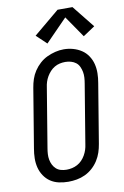

<svg xmlns="http://www.w3.org/2000/svg" viewBox="-105 -1035 713 1103"><g transform="rotate(-10 251.5 -484.0)"><path d="M202 8Q174 8 147 2Q120 -4 98.5 -18.5Q77 -33 62 -55.5Q47 -78 40.5 -104Q34 -130 34.5 -158Q35 -186 40 -214L97 -559Q101 -584 109 -608Q117 -632 131.5 -654Q146 -676 166 -694Q186 -712 209.5 -723Q233 -734 257.5 -740Q282 -746 307 -746Q335 -746 361.5 -738.5Q388 -731 410 -716.5Q432 -702 447 -679.5Q462 -657 468.5 -631Q475 -605 474.5 -577Q474 -549 469 -521L412 -176Q408 -151 400 -127Q392 -103 378 -81Q364 -59 344 -41Q324 -23 300.5 -12Q277 -1 252 3.5Q227 8 202 8ZM204 -62Q220 -62 236 -65.5Q252 -69 267 -77Q282 -85 294 -97.5Q306 -110 314.5 -125Q323 -140 328 -155.5Q333 -171 335 -187L392 -532Q395 -549 396 -566Q397 -583 394 -599Q391 -615 384 -630Q377 -645 364.5 -654.5Q352 -664 336 -668.5Q320 -673 303 -673Q287 -673 271 -669.5Q255 -666 240.5 -657.5Q226 -649 214.5 -636.5Q203 -624 194.5 -609.5Q186 -595 181 -579.5Q176 -564 174 -548L117 -203Q114 -186 113 -169Q112 -152 115 -136Q118 -120 125 -106Q132 -92 143.5 -81.5Q155 -71 171 -66.5Q187 -62 204 -62ZM221 -795 162 -851 312 -976H399L503 -846L434 -800L348 -925Z"/></g></svg>

Font: Iosevka Slab Oblique
Style: Regular
Weight: 400
Italic angle: -9°
Monospace: yes
Designer: Belleve Invis
Foundry: Belleve Invis
Version: Version 11.1.1; ttfautohint (v1.8.3)